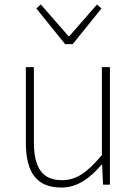

<svg xmlns="http://www.w3.org/2000/svg" viewBox="-20 -828 617 861"><path d="M255 13C328 13 383 -29 436 -90H438L442 0H473V-527H437V-133C372 -55 323 -20 258 -20C169 -20 132 -76 132 -192V-527H96V-188C96 -51 147 13 255 13ZM272 -630H306L435 -790L415 -808L291 -666H287L163 -808L143 -790Z"/></svg>

Font: Source Han Sans CN ExtraLight
Style: Regular
Weight: 250
Designer: Ryoko NISHIZUKA (kana & ideographs); Paul D. Hunt (Latin, Greek & Cyrillic); Wenlong ZHANG (bopomofo); Sandoll Communica
Foundry: Adobe Systems Incorporated
Version: Version 1.004;PS 1.004;hotconv 16.6.51;makeotf.lib2.5.65220